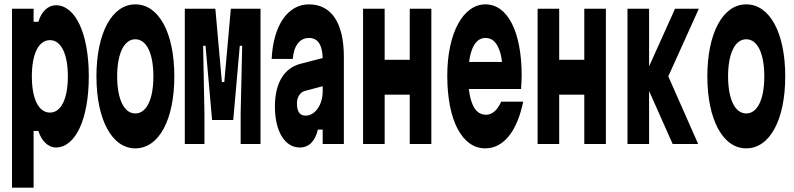

<svg xmlns="http://www.w3.org/2000/svg" viewBox="-20 -660 3640 880"><path d="M134 200V-60H156C169 -15 201 16 236 16C326 16 387 -114 387 -310C387 -506 326 -636 236 -636C201 -636 169 -607 156 -560H134V-620H35V200ZM209 -144C157 -144 126 -207 126 -310C126 -413 157 -476 209 -476C260 -476 291 -413 291 -310C291 -207 260 -144 209 -144Z M600 20C709 20 779 -112 779 -310C779 -508 709 -640 600 -640C493 -640 422 -508 422 -310C422 -112 493 20 600 20ZM600 -140C549 -140 517 -205 517 -310C517 -415 549 -480 600 -480C652 -480 683 -415 683 -310C683 -205 652 -140 600 -140Z M917 0V-140L911 -450H922L952 -110H1049L1079 -450H1090L1083 -140V0H1174V-620H1038L1008 -284H997L967 -620H827V0Z M1459 -66V0H1556V-400C1556 -555 1499 -640 1396 -640C1300 -640 1233 -546 1225 -390H1322C1326 -450 1354 -486 1396 -486C1418 -486 1434 -477 1444 -460C1453 -445 1458 -423 1459 -394L1355 -367C1282 -347 1240 -279 1240 -172C1240 -60 1284 16 1354 16C1397 16 1424 -13 1437 -66ZM1459 -242C1459 -180 1425 -130 1380 -130C1353 -130 1341 -150 1341 -186C1341 -215 1356 -238 1377 -243L1459 -265Z M1743 0V-226H1858V0H1957V-620H1858V-386H1743V-620H1644V0Z M2368 -252C2369 -268 2371 -292 2371 -313C2371 -516 2306 -640 2205 -640C2103 -640 2030 -509 2030 -313C2030 -108 2098 20 2204 20C2288 20 2350 -58 2378 -194H2277C2261 -157 2237 -134 2208 -134C2180 -134 2159 -150 2146 -181C2138 -200 2132 -223 2129 -252ZM2130 -376C2133 -401 2139 -422 2146 -440C2160 -471 2180 -486 2205 -486C2232 -486 2251 -471 2264 -442C2272 -425 2278 -403 2281 -376Z M2543 0V-226H2658V0H2757V-620H2658V-386H2543V-620H2444V0Z M2955 0V-243L3063 0H3180L3043 -310L3183 -620H3074L2955 -356V-620H2856V0Z M3400 20C3509 20 3579 -112 3579 -310C3579 -508 3509 -640 3400 -640C3293 -640 3222 -508 3222 -310C3222 -112 3293 20 3400 20ZM3400 -140C3349 -140 3317 -205 3317 -310C3317 -415 3349 -480 3400 -480C3452 -480 3483 -415 3483 -310C3483 -205 3452 -140 3400 -140Z"/></svg>

Font: Yard Headline
Style: Regular
Weight: 400
Monospace: yes
Designer: Roman Shamin
Foundry: Evil Martians
Version: Version 1.000